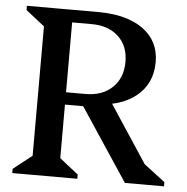

<svg xmlns="http://www.w3.org/2000/svg" viewBox="-50 -739 768 789"><g transform="rotate(5 333.5 -345.0)"><path d="M29.3 0V-17.4L106.5 -78.2V-611.8L29.3 -672.6V-690H220.5V-78.2L297.7 -17.4V0ZM493.9 0 278.3 -325.4 396.5 -344.7 615 -13 528.3 -114 655.2 -17.4V0ZM168.4 -299.1V-350H300.8Q370.2 -350 411.5 -389.7Q452.9 -429.4 452.9 -495.8Q452.9 -561.1 411.7 -599.7Q370.5 -638.2 300.8 -638.2H150.5V-690H322.8Q442.2 -690 509.4 -641Q576.7 -592.1 576.7 -505.5Q576.7 -415.7 511.2 -363.6Q445.7 -311.5 331.4 -311.5H325.7V-299.1Z"/></g></svg>

Font: Platypi Light
Style: Regular
Weight: 300
Designer: David Sargent
Foundry: Bolt Cutter Type
Version: Version 1.200